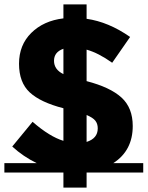

<svg xmlns="http://www.w3.org/2000/svg" viewBox="-20 -789 675 878"><path d="M635 -43V0H376V69H270V0H0V-43H148Q86 -73 36 -119L129 -232Q207 -164 270 -145V-294Q165 -321 116 -366.5Q67 -412 67 -497.5Q67 -583 123 -638.5Q179 -694 270 -705V-769H376V-703Q476 -689 575 -620L493 -502Q430 -547 376 -562V-418Q484 -390 535.5 -343Q587 -296 587 -213Q587 -100 498 -43ZM427 -202Q427 -223 416 -237Q405 -251 376 -263V-140Q427 -156 427 -202ZM270 -566Q227 -551 227 -511Q227 -471 270 -450Z"/></svg>

Font: Montserrat Subrayada
Style: Bold
Weight: 700
Version: Version 2.001